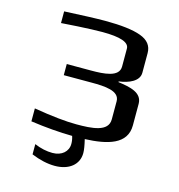

<svg xmlns="http://www.w3.org/2000/svg" viewBox="-119 -738 963 1033"><g transform="rotate(15 362.5 -222.0)"><path d="M494 -334V-338C548 -345 605 -368 605 -416V-525C605 -566 583 -594 539 -610C496 -626 429 -634 340 -634C290 -634 214 -631 113 -626V-561C119 -561 150 -563 205 -567C260 -570 305 -572 341 -572C441 -572 491 -555 491 -520V-420C491 -361 408 -356 335 -356H200V-294H356C428 -294 511 -290 511 -232V-131C511 -61 420 -56 333 -56C276 -56 197 -64 96 -81V-9C180 3 258 9 328 10C333 25 335 39 335 53C335 95 301 126 249 126C217 126 183 119 148 104V161C194 180 238 190 279 190C358 190 410 148 410 84C410 67 406 42 398 9C523 4 629 -23 629 -129V-249C629 -312 560 -325 494 -334Z"/></g></svg>

Font: Gamestation Extended
Style: Regular
Weight: 400
Width: 7
Designer: Jonas Hecksher
Foundry: Jonas Hecksher, Playtypeª, e-types AS
Version: Version 1.003